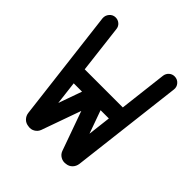

<svg xmlns="http://www.w3.org/2000/svg" viewBox="-181 -785 909 909"><g transform="rotate(45 274.0 -330.0)"><path d="M429.8 -622.5Q432.2 -638.5 443.8 -648.8Q455.2 -659 471 -659Q490 -659 502.4 -644.9Q514.8 -630.8 512.2 -611.8L445 -47Q442.5 -29 430.4 -16.5Q418.2 -4 400.2 -2.2Q381.8 1 366.4 -7.8Q351 -16.5 344.8 -32.8L274 -230.8L203.5 -32.8Q197.2 -16.5 182 -7.8Q166.8 1 149.5 -2.2Q130 -4 117.8 -16.5Q105.5 -29 103.2 -47L35 -611.8Q33.5 -630.8 45.8 -644.9Q58 -659 76.2 -659Q92 -659 103.9 -648.8Q115.8 -638.5 117.5 -622.5L180.2 -97.2Q185 -65.2 176.1 -43.1Q167.2 -21 150.8 -23.5Q135 -25.8 133.5 -49.1Q132 -72.5 142.8 -103L219.2 -318Q229.5 -344.5 251.8 -353.6Q274 -362.8 296.8 -353.6Q319.5 -344.5 329 -318L406 -103Q417 -72.5 415.1 -49.1Q413.2 -25.8 396.5 -23.5Q380.8 -21 372.4 -43.1Q364 -65.2 367.8 -97.2ZM130.8 -297.8Q113.5 -297.8 101.2 -310Q89 -322.2 89 -339.8Q89 -357.2 101.2 -369.4Q113.5 -381.5 130.8 -381.5H416.2Q433.8 -381.5 446 -369.4Q458.2 -357.2 458.2 -339.8Q458.2 -322.2 446 -310Q433.8 -297.8 416.2 -297.8Z"/></g></svg>

Font: Libertine-Super Thin
Style: Regular
Weight: 100
Designer: Bastien Sozeau
Foundry: NBR — Bastien Sozeau
Version: Version 2.003;gftools[0.9.33]